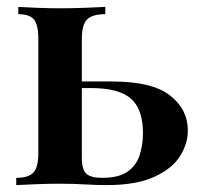

<svg xmlns="http://www.w3.org/2000/svg" viewBox="-20 -536 586 556"><path d="M285 -516V-495Q248 -495 232.5 -480Q217 -465 217 -423V-79Q217 -45 230 -33Q243 -21 276 -21Q324 -21 349.5 -39Q375 -57 384.5 -87Q394 -117 394 -150Q394 -220 359 -250.5Q324 -281 243 -281Q221 -281 199 -281Q177 -281 157 -281L155 -300Q197 -300 234.5 -300Q272 -300 305 -300Q421 -300 472.5 -259.5Q524 -219 524 -158Q524 -120 501.5 -84Q479 -48 427 -24Q375 0 289 0Q259 0 225.5 -2Q192 -4 153 -4Q120 -4 83 -2.5Q46 -1 27 0V-21Q62 -21 76.5 -36Q91 -51 91 -93V-423Q91 -465 78 -480Q65 -495 33 -495V-516Q51 -515 84.5 -513.5Q118 -512 154 -512Q190 -512 228 -513.5Q266 -515 285 -516Z"/></svg>

Font: Playfair Display SemiBold
Style: Regular
Weight: 600
Designer: Claus Eggers Sørensen
Foundry: Claus Eggers Sørensen
Version: Version 1.203